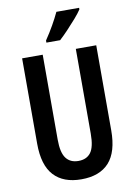

<svg xmlns="http://www.w3.org/2000/svg" viewBox="-101 -1000 749 1074"><g transform="rotate(-10 273.5 -463.5)"><path d="M484 -231Q484 -108 430.5 -49Q377 10 273 10Q171 10 117 -48.5Q63 -107 63 -229V-714H180V-231Q180 -158 204 -126Q228 -94 274 -94Q321 -94 344.5 -125.5Q368 -157 368 -232V-714H484ZM426 -928Q413 -908 389 -880.5Q365 -853 338.5 -825Q312 -797 290 -777H212V-789Q239 -829 260 -866Q281 -903 297 -937H426Z"/></g></svg>

Font: Noto Sans Thai ExtCond SemBd
Style: Regular
Weight: 600
Width: 2
Designer: Monotype Design Team
Foundry: Monotype Imaging Inc.
Version: Version 2.002; ttfautohint (v1.8.4.7-5d5b)